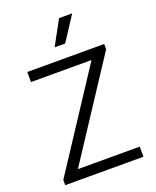

<svg xmlns="http://www.w3.org/2000/svg" viewBox="-168 -1029 914 1126"><g transform="rotate(-20 289.0 -466.5)"><path d="M40 -33 436 -637H58V-700H538V-667L142 -63H528V0H40ZM341 -933H423L324 -781H258Z"/></g></svg>

Font: Bai Jamjuree
Style: Regular
Weight: 400
Designer: Katatrad Aksorn Co.,Ltd.
Foundry: Cadson Demak Co.,Ltd.
Version: Version 1.000; ttfautohint (v1.6)